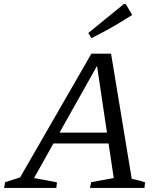

<svg xmlns="http://www.w3.org/2000/svg" viewBox="-40 -917 786 937"><path d="M603 -44Q621 -41 637 -36.5Q653 -32 668 -27L665 0H399L405 -28L515 -48L429 -626L449 -623L126 -48Q154 -43 182 -38Q210 -33 238 -27L235 0H-20L-15 -28L58 -51L406 -655H502ZM186 -217 211 -270H531L537 -217ZM406 -731 391 -756 564 -897H574L605 -844Q557 -813 508 -785Q459 -757 406 -731Z"/></svg>

Font: Piazzolla Thin
Style: Italic
Weight: 400
Italic angle: -11.3°
Version: Version 2.005